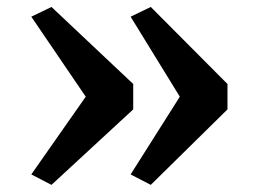

<svg xmlns="http://www.w3.org/2000/svg" viewBox="-20 -576 734 552"><path d="M413.5 -556 634 -334.5V-261.5L413.5 -44.5L355.5 -74.5L497 -298L355.5 -528ZM128 -556 363 -334.5V-261.5L128 -44.5L70 -74.5L226.5 -298L70 -528Z"/></svg>

Font: Merriweather 20pt
Style: Bold
Weight: 700
Version: Version 2.100